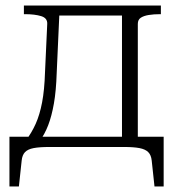

<svg xmlns="http://www.w3.org/2000/svg" viewBox="-20 -529 638 691"><path d="M419 -9V-509H559V-478H557Q533 -478 515 -475Q497 -472 486.5 -465Q476 -458 476 -443V-9ZM166 -473V-509H450V-473ZM526 49Q524 29 513.5 18.5Q503 8 482 4Q461 0 427 0H157Q122 0 101 4Q80 8 70 18.5Q60 29 58 49L48 142H14V-37H569V142H536ZM142 -269 150 -443Q151 -464 128 -471Q105 -478 70 -478H66V-509H195L184 -265Q182 -202 174 -156.5Q166 -111 153.5 -78.5Q141 -46 123 -22H72Q94 -51 108.5 -83.5Q123 -116 131.5 -160.5Q140 -205 142 -269Z"/></svg>

Font: Roboto Serif 36pt ExtraLight
Style: Regular
Weight: 250
Designer: Greg Gazdowicz
Foundry: Commercial Type
Version: Version 1.008